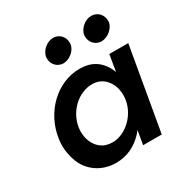

<svg xmlns="http://www.w3.org/2000/svg" viewBox="-157 -787 885 921"><g transform="rotate(-30 285.5 -326.5)"><path d="M398 -597C398 -594 398 -592 398 -589C398 -561 420 -532 455 -531C491 -531 528 -562 532 -595C532 -598 532 -600 532 -603C532 -632 510 -661 474 -662C473 -662 472 -662 472 -662C439 -662 402 -632 398 -597ZM187 -597C187 -594 187 -592 187 -589C187 -561 209 -532 244 -531C280 -531 316 -562 320 -595C320 -598 320 -600 320 -603C320 -632 299 -661 263 -662C262 -662 261 -662 261 -662C228 -662 191 -632 187 -597ZM457 -460 442 -369C438 -379 434 -388 429 -397C404 -441 363 -470 300 -470C299 -470 297 -470 296 -470C174 -470 64 -367 44 -230C42 -217 41 -203 41 -191C41 -162 47 -133 58 -102C81 -41 141 9 226 9C287 9 339 -17 379 -61C384 -66 388 -72 392 -78L379 0H482L562 -460ZM154 -230C168 -314 239 -376 312 -376C313 -376 315 -376 316 -376C352 -375 378 -358 396 -331C414 -304 417 -276 417 -255C417 -247 416 -239 415 -230C402 -149 330 -85 260 -85C234 -85 213 -92 196 -105C162 -132 152 -173 152 -206C152 -214 153 -222 154 -230Z"/></g></svg>

Font: Jost Medium
Style: Italic
Weight: 500
Italic angle: -5°
Version: Version 3.710